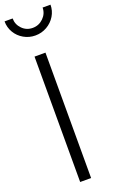

<svg xmlns="http://www.w3.org/2000/svg" viewBox="-197 -1030 645 1072"><g transform="rotate(-20 125.5 -493.5)"><path d="M79 -745H144V0H79ZM-11 -987H37Q37 -951 62.5 -925Q88 -899 125 -899Q162 -899 188.5 -925Q215 -951 215 -987H262Q262 -951 243.5 -920.5Q225 -890 193.5 -872Q162 -854 125 -854Q88 -854 56.5 -872Q25 -890 7 -920.5Q-11 -951 -11 -987Z"/></g></svg>

Font: BLUETTI 2.0 Extralight
Style: Roman
Weight: 200
Designer: Stijn de Vries
Foundry: tokotype
Version: Version 2.005;October 31, 2023;FontCreator 14.0.0.2814 64-bi